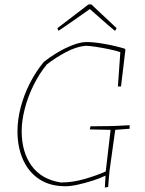

<svg xmlns="http://www.w3.org/2000/svg" viewBox="-20 -836 656 868"><path d="M454 12 457 -42Q435 -31 401 -20Q367 -9 333.5 -1.5Q300 6 276 6Q206 6 157.5 -26Q109 -58 84 -114.5Q59 -171 59 -242Q59 -296 74 -352.5Q89 -409 116 -461.5Q143 -514 178 -556Q201 -575 235.5 -596Q270 -617 307 -631.5Q344 -646 372 -646Q402 -646 449.5 -638Q497 -630 544 -616L547 -611L527 -445H513L524 -600Q505 -607 473.5 -613.5Q442 -620 412 -624.5Q382 -629 366 -629Q325 -625 278.5 -600.5Q232 -576 192 -545Q158 -504 132 -451.5Q106 -399 92 -344.5Q78 -290 78 -243Q78 -149 122.5 -87Q167 -25 255 -11Q309 -11 365 -27.5Q421 -44 458 -61L480 -249L386 -251L389 -265Q435 -265 477 -266Q519 -267 566 -270V-254L501 -249Q496 -213 491 -177.5Q486 -142 481 -106Q474 -60 472 -29.5Q470 1 469 9ZM499 -697Q487 -707 467 -724Q447 -741 425.5 -760.5Q404 -780 386 -795Q365 -780 338.5 -761.5Q312 -743 287.5 -726Q263 -709 248 -699L245 -697Q240 -702 240 -709L380 -816H393L507 -709Q505 -701 499 -697Z"/></svg>

Font: Labrada Thin
Style: Italic
Weight: 100
Italic angle: -7°
Designer: Mercedes Jáuregui
Foundry: Omnibus-Type Team
Version: Version 1.000; ttfautohint (v1.8.4.7-5d5b)